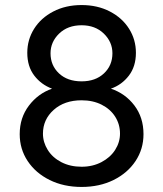

<svg xmlns="http://www.w3.org/2000/svg" viewBox="-20 -730 645 760"><path d="M548 -199Q548 -140 516.5 -92.5Q485 -45 429.5 -17.5Q374 10 303 10Q232 10 176.5 -17.5Q121 -45 89.5 -92.5Q58 -140 58 -199Q58 -264 94.5 -312Q131 -360 186 -379Q143 -395 115.5 -431Q88 -467 88 -521Q88 -573 115 -616Q142 -659 191 -684.5Q240 -710 303 -710Q366 -710 415 -684.5Q464 -659 491 -616Q518 -573 518 -521Q518 -467 490 -430.5Q462 -394 419 -379Q476 -360 512 -312.5Q548 -265 548 -199ZM180 -519Q180 -471 213.5 -439.5Q247 -408 303 -408Q358 -408 391.5 -439.5Q425 -471 425 -519Q425 -564 391 -597Q357 -630 303 -630Q248 -630 214 -597Q180 -564 180 -519ZM455 -201Q455 -238 436 -268Q417 -298 382.5 -315.5Q348 -333 303 -333Q235 -333 192.5 -295Q150 -257 150 -201Q150 -167 169 -136.5Q188 -106 223 -88Q258 -70 303 -70Q347 -70 382 -88.5Q417 -107 436 -137Q455 -167 455 -201Z"/></svg>

Font: Goli
Style: Regular
Weight: 400
Designer: jaikishan Patel
Foundry: MagicType
Version: Version 1.000